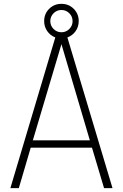

<svg xmlns="http://www.w3.org/2000/svg" viewBox="-20 -980 640 1000"><path d="M210 -870Q210 -908 236 -934Q262 -960 300 -960Q338 -960 364 -934Q390 -908 390 -870Q390 -841 374 -818Q358 -795 331 -785L566 0H522L459 -211H140L78 0H34L268 -785Q242 -795 226 -818Q210 -841 210 -870ZM300 -750 151 -249H448ZM259 -911Q242 -894 242 -870Q242 -846 259 -829Q276 -812 300 -812Q324 -812 341 -829Q358 -846 358 -870Q358 -894 341 -911Q324 -928 300 -928Q276 -928 259 -911Z"/></svg>

Font: Cooper Hewitt
Style: Light
Weight: 703
Designer: Village Type and Design LLC
Foundry: Cooper Hewitt Smithsonian Design Museum
Version: 1.000